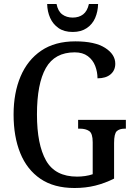

<svg xmlns="http://www.w3.org/2000/svg" viewBox="-20 -931 673 961"><path d="M353 10Q250 10 182.5 -36Q115 -82 81.5 -164.5Q48 -247 48 -358Q48 -466 83 -548.5Q118 -631 186.5 -677.5Q255 -724 357 -724Q455 -724 506 -691.5Q557 -659 557 -612Q557 -579 533.5 -559Q510 -539 468 -539Q468 -571 456.5 -601Q445 -631 419.5 -650Q394 -669 354 -669Q254 -669 209.5 -590.5Q165 -512 165 -358Q165 -208 210.5 -127.5Q256 -47 366 -47Q386 -47 406.5 -50Q427 -53 444 -59V-219Q444 -263 426.5 -275Q409 -287 380 -287H371V-331H610V-287H604Q578 -287 564.5 -274.5Q551 -262 551 -215V-37Q505 -14 457 -2Q409 10 353 10ZM344 -771Q301 -771 273 -790.5Q245 -810 231 -841.5Q217 -873 216 -911H263Q270 -875 291.5 -859Q313 -843 344 -843Q375 -843 396 -859Q417 -875 425 -911H471Q470 -873 456.5 -841.5Q443 -810 414.5 -790.5Q386 -771 344 -771Z"/></svg>

Font: Noto Serif Tamil Condensed Medium
Style: Italic
Weight: 500
Width: 3
Italic angle: -12°
Designer: Indian Type Foundry, Tom Grace, and the Monotype Design Team
Foundry: Monotype Imaging Inc.
Version: Version 2.003; ttfautohint (v1.8.4.7-5d5b)